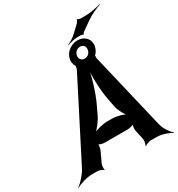

<svg xmlns="http://www.w3.org/2000/svg" viewBox="-285 -1146 1234 1331"><g transform="rotate(-30 332.5 -480.5)"><path d="M491 -112 508 -34C510 -21 505 7 498 16L501 18C508 10 536 0 550 0H598C637 0 690 19 713 35L716 32C693 15 663 -31 654 -68L509 -679C507 -691 509 -718 516 -726L514 -728C507 -720 479 -711 466 -711H400C387 -711 363 -720 358 -728L354 -726C359 -718 355 -691 349 -678L37 -67C18 -31 -24 15 -51 32L-49 35C-23 19 36 0 75 0H123C137 0 163 10 168 18L171 16C166 7 169 -21 175 -34L212 -112C218 -125 224 -156 219 -164L216 -162C221 -153 250 -146 264 -146H449C463 -146 494 -153 501 -162L498 -164C491 -156 489 -125 491 -112ZM315 -331 347 -398C387 -482 420 -597 429 -664H425C416 -597 419 -482 435 -398L448 -331C455 -295 481 -247 502 -230L504 -234C483 -250 429 -265 392 -265H353C316 -265 258 -250 233 -234L236 -231C260 -247 298 -295 315 -331ZM510 -958 456 -907C436 -887 403 -868 383 -859L384 -856C403 -864 440 -874 467 -874H494C498 -874 509 -871 510 -868L514 -869C513 -872 523 -882 525 -884L599 -936C634 -961 686 -983 716 -993L715 -996C685 -987 632 -975 592 -975H550C544 -975 528 -980 527 -984L523 -982C524 -978 515 -963 510 -958ZM344 -763C342 -750 344 -738 347 -727C358 -696 384 -674 430 -674C485 -674 532 -708 540 -763C542 -776 541 -789 538 -800C528 -830 499 -855 455 -855C441 -855 428 -853 415 -848C381 -834 350 -807 344 -763ZM449 -808C475 -808 489 -789 485 -763C482 -739 462 -720 437 -720C412 -720 396 -738 399 -763C403 -789 423 -808 449 -808Z"/></g></svg>

Font: Asimov
Style: EdgeIt
Weight: 500
Designer: Google
Version: Version 2.000980: 2014